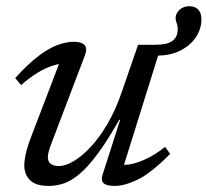

<svg xmlns="http://www.w3.org/2000/svg" viewBox="-20 -602 683 632"><path d="M317.5 -26.5 375.5 -207.5H372.5Q333 -138 300.8 -94.8Q268.5 -51.5 241.2 -28.8Q214 -6 189.5 2Q165 10 140.5 10Q98 10 79 -8.8Q60 -27.5 60 -57.5Q60 -74.5 65.5 -98.5Q71 -122.5 85.5 -159.5L184 -417L197.5 -393Q179 -394 154.5 -386.2Q130 -378.5 103.2 -362.2Q76.5 -346 49.5 -322L30 -345Q73 -392.5 107.8 -418.5Q142.5 -444.5 171.2 -454.5Q200 -464.5 223.5 -464.5Q248.5 -464.5 258.5 -453.5Q268.5 -442.5 259 -418.5L148 -126.5Q143 -113.5 140.2 -102.8Q137.5 -92 137.5 -84Q137.5 -70 146.8 -62.8Q156 -55.5 174.5 -55.5Q195 -55.5 222 -71.2Q249 -87 278 -117.8Q307 -148.5 334.2 -195Q361.5 -241.5 382 -302.5L434.5 -454.5H511.5L382 -39.5L375 -60Q394 -57.5 418 -63.2Q442 -69 469.2 -83Q496.5 -97 523.5 -118.5L540 -95.5Q478.5 -33 434.5 -11.5Q390.5 10 358.5 10Q330.5 10 321 1Q311.5 -8 317.5 -26.5ZM643 -538.5Q643 -507.5 625.2 -480.2Q607.5 -453 574.5 -436Q541.5 -419 497 -419H438.5L449.5 -454.5H489Q531.5 -454.5 548.2 -467.8Q565 -481 565 -506Q565 -517.5 561.5 -526.2Q558 -535 558 -542Q558 -557.5 570.8 -569.5Q583.5 -581.5 603 -581.5Q622 -581.5 632.5 -570.5Q643 -559.5 643 -538.5Z"/></svg>

Font: Newsreader 14pt
Style: Italic
Weight: 400
Italic angle: -17°
Designer: Hugues Gentile
Foundry: Production Type
Version: Version 1.003